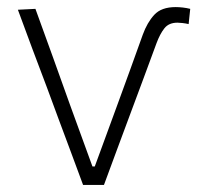

<svg xmlns="http://www.w3.org/2000/svg" viewBox="-20 -522 557 542"><path d="M214.5 0Q197 -47 179.5 -94.5Q162 -141.5 145 -187L112.5 -275Q92 -328.5 71.2 -384.5Q50.5 -440.5 30.5 -494.5L80 -497Q105 -428.5 129.2 -361.2Q153.5 -294 178 -225L241 -52H247.5L310 -222.5Q328.5 -274 347 -324Q365 -374 383 -424Q395.5 -458.5 415.5 -480.2Q435.5 -502 476 -502Q484.5 -502 495.8 -500.8Q507 -499.5 517 -497L512.5 -454Q504 -456 495 -457Q486 -458 481 -458Q456.5 -458 444 -442Q431.5 -426 422 -400.5Q403 -349.5 384.5 -299Q365.5 -248 346.5 -197Q328.5 -148 310 -98.8Q291.5 -49.5 273.5 0Z"/></svg>

Font: Heraclito ExtraLight
Style: Regular
Weight: 200
Designer: Kostas Bartsokas (font) & Cristiano Sobral (main changes)
Foundry: Kostas Bartsokas (font) & Cristiano Sobral (main changes)
Version: Version 1.00;July 8, 2020;FontCreator 13.0.0.2655 64-bit